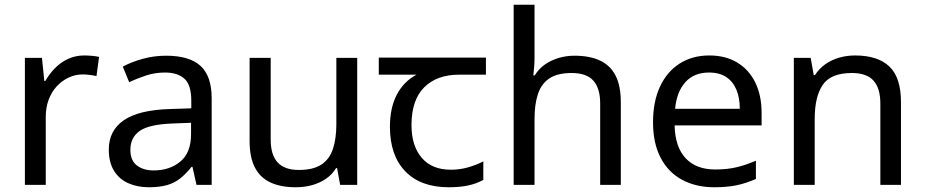

<svg xmlns="http://www.w3.org/2000/svg" viewBox="-20 -780 3902 810"><path d="M335 -546Q350 -546 367.5 -544.5Q385 -543 398 -540L387 -459Q374 -462 358.5 -464Q343 -466 329 -466Q298 -466 270 -453Q242 -440 220 -416.5Q198 -393 185.5 -360Q173 -327 173 -286V0H85V-536H157L167 -438H171Q188 -468 212 -492.5Q236 -517 267 -531.5Q298 -546 335 -546Z M681 -545Q779 -545 826 -502Q873 -459 873 -365V0H809L792 -76H788Q765 -47 740.5 -27.5Q716 -8 684.5 1Q653 10 608 10Q560 10 521.5 -7Q483 -24 461 -59.5Q439 -95 439 -149Q439 -229 502 -272.5Q565 -316 696 -320L787 -323V-355Q787 -422 758 -448Q729 -474 676 -474Q634 -474 596 -461.5Q558 -449 525 -433L498 -499Q533 -518 581 -531.5Q629 -545 681 -545ZM707 -259Q607 -255 568.5 -227Q530 -199 530 -148Q530 -103 557.5 -82Q585 -61 628 -61Q696 -61 741 -98.5Q786 -136 786 -214V-262Z M1487 -536V0H1415L1402 -71H1398Q1381 -43 1354 -25Q1327 -7 1295 1.5Q1263 10 1228 10Q1164 10 1120.5 -10.5Q1077 -31 1055 -74Q1033 -117 1033 -185V-536H1122V-191Q1122 -127 1151 -95Q1180 -63 1241 -63Q1301 -63 1335.5 -85.5Q1370 -108 1384.5 -151.5Q1399 -195 1399 -257V-536Z M1873 10Q1755 10 1690 -57Q1625 -124 1625 -245Q1625 -325 1654 -380.5Q1683 -436 1737 -465H1578V-537H2030V-465H1917Q1823 -465 1769.5 -411.5Q1716 -358 1716 -252Q1716 -165 1759 -114.5Q1802 -64 1882 -64Q1919 -64 1953 -73.5Q1987 -83 2019 -99V-21Q1990 -5 1955 2.5Q1920 10 1873 10Z M2235 -537Q2235 -518 2233.5 -498Q2232 -478 2230 -462H2236Q2253 -490 2279 -508Q2305 -526 2337 -535.5Q2369 -545 2403 -545Q2468 -545 2511.5 -524.5Q2555 -504 2577 -461Q2599 -418 2599 -349V0H2512V-343Q2512 -408 2483 -440Q2454 -472 2392 -472Q2332 -472 2298 -449.5Q2264 -427 2249.5 -383.5Q2235 -340 2235 -277V0H2147V-760H2235Z M2972 -546Q3041 -546 3090.5 -516Q3140 -486 3166.5 -431.5Q3193 -377 3193 -304V-251H2826Q2828 -160 2872.5 -112.5Q2917 -65 2997 -65Q3048 -65 3087.5 -74.5Q3127 -84 3169 -102V-25Q3128 -7 3088 1.5Q3048 10 2993 10Q2917 10 2858.5 -21Q2800 -52 2767.5 -113.5Q2735 -175 2735 -264Q2735 -352 2764.5 -415Q2794 -478 2847.5 -512Q2901 -546 2972 -546ZM2971 -474Q2908 -474 2871.5 -433.5Q2835 -393 2828 -321H3101Q3101 -367 3087 -401Q3073 -435 3044.5 -454.5Q3016 -474 2971 -474Z M3587 -546Q3683 -546 3732 -499.5Q3781 -453 3781 -349V0H3694V-343Q3694 -408 3665 -440Q3636 -472 3574 -472Q3485 -472 3451 -422Q3417 -372 3417 -278V0H3329V-536H3400L3413 -463H3418Q3436 -491 3462.5 -509.5Q3489 -528 3521 -537Q3553 -546 3587 -546Z"/></svg>

Font: binaryvertical115
Style: Book
Weight: 400
Designer: Jelle Bosma - Monotype Design Team
Foundry: Monotype Imaging Inc.
Version: Version 2.003